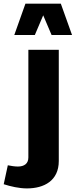

<svg xmlns="http://www.w3.org/2000/svg" viewBox="-101 -817 415 1054"><path d="M232.9 -796.9H38.6L-22.5 -625H90.3L136.2 -732.9L182.1 -625H294.4ZM-80.6 194.3C-42 206.5 3.4 217.3 46.9 217.3C140.6 217.3 221.7 175.3 221.7 66.9V-543.5H54.7V47.4C54.7 81.1 32.2 97.2 -2.9 97.2C-19 97.2 -42.5 93.8 -58.1 90.3Z"/></svg>

Font: Estedad ExtraBold
Style: Regular
Weight: 800
Designer: Amin Abedi
Version: Version 7.3